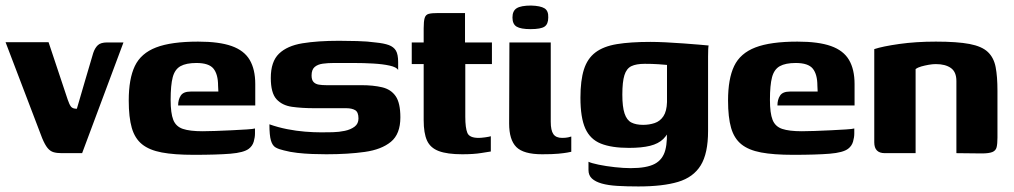

<svg xmlns="http://www.w3.org/2000/svg" viewBox="-30 -552 3653 692"><path d="M192 0Q175 0 163 -3.5Q151 -7 141.5 -18.5Q132 -30 122 -54L-10 -400H145L214 -193Q220 -175 226 -167.5Q232 -160 247 -160Q262 -211 276.5 -261Q291 -311 306 -361Q312 -379 322.5 -389Q333 -399 356 -399H415L266 0Z M668 6Q598 6 553 -2.5Q508 -11 482 -32Q456 -53 445 -91Q434 -129 434 -190Q434 -268 456 -314Q478 -360 532.5 -381Q587 -402 684 -402Q760 -402 805 -386Q850 -370 870 -336Q890 -302 890 -249V-172H612Q612 -193 621.5 -207.5Q631 -222 657 -222H757L756 -243Q756 -284 739.5 -304.5Q723 -325 678 -325Q641 -325 620.5 -313.5Q600 -302 592.5 -273.5Q585 -245 585 -192Q585 -144 594.5 -120Q604 -96 629 -87.5Q654 -79 700 -79Q717 -79 746 -80Q775 -81 805.5 -82.5Q836 -84 859.5 -85.5Q883 -87 889 -89V-71Q889 -57 884.5 -41.5Q880 -26 867 -16Q849 -2 800.5 2Q752 6 668 6Z M1146 4Q1122 4 1095 3Q1068 2 1041.5 -1Q1015 -4 993 -10Q975 -14 963.5 -20.5Q952 -27 946.5 -45.5Q941 -64 941 -104Q972 -93 1005 -86.5Q1038 -80 1069.5 -77.5Q1101 -75 1128 -75Q1147 -75 1169.5 -75.5Q1192 -76 1213 -80.5Q1234 -85 1248 -95.5Q1262 -106 1262 -125Q1262 -148 1250 -155Q1238 -162 1218 -162H1104Q1058 -162 1022.5 -167Q987 -172 966.5 -194.5Q946 -217 946 -271Q946 -330 975.5 -358.5Q1005 -387 1060 -396Q1115 -405 1192 -405Q1220 -405 1257.5 -404Q1295 -403 1323 -399Q1354 -396 1371.5 -389.5Q1389 -383 1397 -369.5Q1405 -356 1405 -328V-300Q1399 -310 1374.5 -315.5Q1350 -321 1315.5 -323Q1281 -325 1243.5 -325Q1206 -325 1174 -325Q1152 -325 1133.5 -322.5Q1115 -320 1104 -310.5Q1093 -301 1093 -280Q1093 -264 1100 -256.5Q1107 -249 1119 -247Q1131 -245 1146 -245H1273Q1315 -245 1347 -237.5Q1379 -230 1396 -205.5Q1413 -181 1413 -129Q1413 -69 1379 -41Q1345 -13 1285 -4.5Q1225 4 1146 4Z M1636 4Q1582 4 1551.5 -7.5Q1521 -19 1509 -45.5Q1497 -72 1497 -119V-321H1454V-399H1497V-450Q1497 -475 1500.5 -487Q1504 -499 1515 -502Q1526 -505 1550 -505H1646Q1646 -501 1646 -495Q1646 -489 1646 -480V-399H1743V-321H1647V-131Q1647 -91 1654.5 -73Q1662 -55 1695 -55Q1704 -55 1718.5 -57Q1733 -59 1739 -61V-6Q1732 -5 1704.5 -0.5Q1677 4 1636 4Z M1924 4Q1857 4 1831 -22Q1805 -48 1805 -107L1806 -399H1955V-113Q1955 -82 1964.5 -68.5Q1974 -55 1996 -55Q2009 -55 2018 -57Q2027 -59 2029 -60V-5Q2025 -4 2014 -2Q2003 0 1982 2Q1961 4 1924 4ZM1882 -447Q1847 -447 1832 -456Q1817 -465 1817 -489Q1817 -513 1832.5 -522.5Q1848 -532 1884 -532Q1918 -531 1932.5 -522Q1947 -513 1946 -489Q1946 -465 1932.5 -456Q1919 -447 1882 -447Z M2271 120Q2229 120 2195.5 118Q2162 116 2139 109.5Q2116 103 2103.5 91.5Q2091 80 2091 61Q2091 55 2091 45Q2091 35 2091 31Q2101 36 2127.5 41.5Q2154 47 2186 50.5Q2218 54 2243 54Q2301 54 2330 38.5Q2359 23 2368 -11.5Q2377 -46 2372 -100L2389 -98Q2378 -68 2360.5 -51Q2343 -34 2313 -26.5Q2283 -19 2237 -19Q2174 -19 2135.5 -34.5Q2097 -50 2079.5 -89Q2062 -128 2062 -200Q2062 -262 2074.5 -301.5Q2087 -341 2116 -363Q2145 -385 2193.5 -393Q2242 -401 2315 -401Q2337 -401 2369 -399.5Q2401 -398 2433.5 -395.5Q2466 -393 2491 -391Q2516 -389 2524 -388Q2523 -385 2522.5 -374Q2522 -363 2522 -348.5Q2522 -334 2522 -319V-80Q2522 1 2495.5 44Q2469 87 2414 103.5Q2359 120 2271 120ZM2288 -102Q2310 -102 2329.5 -108.5Q2349 -115 2361 -133Q2373 -151 2374 -184V-318Q2366 -319 2343 -320.5Q2320 -322 2294 -322Q2263 -322 2245.5 -313.5Q2228 -305 2220.5 -281Q2213 -257 2213 -211Q2213 -167 2221 -143Q2229 -119 2245.5 -110.5Q2262 -102 2288 -102Z M2828 6Q2758 6 2713 -2.5Q2668 -11 2642 -32Q2616 -53 2605 -91Q2594 -129 2594 -190Q2594 -268 2616 -314Q2638 -360 2692.5 -381Q2747 -402 2844 -402Q2920 -402 2965 -386Q3010 -370 3030 -336Q3050 -302 3050 -249V-172H2772Q2772 -193 2781.5 -207.5Q2791 -222 2817 -222H2917L2916 -243Q2916 -284 2899.5 -304.5Q2883 -325 2838 -325Q2801 -325 2780.5 -313.5Q2760 -302 2752.5 -273.5Q2745 -245 2745 -192Q2745 -144 2754.5 -120Q2764 -96 2789 -87.5Q2814 -79 2860 -79Q2877 -79 2906 -80Q2935 -81 2965.5 -82.5Q2996 -84 3019.5 -85.5Q3043 -87 3049 -89V-71Q3049 -57 3044.5 -41.5Q3040 -26 3027 -16Q3009 -2 2960.5 2Q2912 6 2828 6Z M3159 0Q3121 0 3121 -39V-375Q3151 -385 3211 -393.5Q3271 -402 3343 -402Q3420 -402 3464.5 -393.5Q3509 -385 3530.5 -364.5Q3552 -344 3558.5 -310Q3565 -276 3565 -225V-56Q3565 -34 3562 -21.5Q3559 -9 3546.5 -4Q3534 1 3508 1L3417 0V-260Q3417 -293 3397 -307Q3377 -321 3343 -321Q3331 -321 3317 -318.5Q3303 -316 3290.5 -312.5Q3278 -309 3270 -303V0Z"/></svg>

Font: Genos Thin
Style: Bold
Weight: 700
Version: Version 1.010